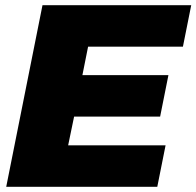

<svg xmlns="http://www.w3.org/2000/svg" viewBox="-20 -721 758 741"><path d="M686 -541H320L298 -431H630L598 -271H266L243 -160H619L587 0H4L144 -701H718Z"/></svg>

Font: Gontserrat ExtraBold
Style: Italic
Weight: 800
Italic angle: -11.3°
Designer: Julieta Ulanovsky
Foundry: Julieta Ulanovsky
Version: Version 6.001